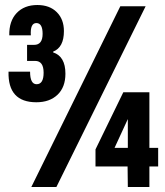

<svg xmlns="http://www.w3.org/2000/svg" viewBox="-20 -746 659 766"><path d="M125 -338Q11 -338 14 -460H100Q100 -410 126 -410Q154 -410 154 -456Q154 -503 120 -503H88V-567H116Q150 -567 150 -611Q150 -654 125 -654Q100 -654 103 -605H17Q16 -662 46.5 -694Q77 -726 129 -726Q178 -726 206.5 -697.5Q235 -669 235 -622Q235 -557 192 -540V-537Q241 -521 241 -452Q241 -398 209.5 -368Q178 -338 125 -338ZM105 0 460 -721H561L205 0ZM490 0 489 -82H361V-150L472 -378H576V-156H611V-82H576V0ZM437 -156H490V-271Z"/></svg>

Font: Mona Sans Condensed ExtraBold
Style: Regular
Weight: 800
Width: 3
Designer: Deni Anggara
Foundry: GitHub
Version: Version 1.001;gftools[0.9.33]